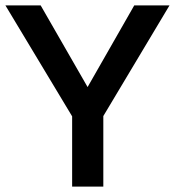

<svg xmlns="http://www.w3.org/2000/svg" viewBox="-20 -688 645 708"><path d="M246 0V-259L0 -668H130L303 -367L475 -668H605L361 -260V0Z"/></svg>

Font: Atkinson Hyperlegible Next Medium
Style: Regular
Weight: 500
Designer: Elliott Scott, Megan Eiswerth, Linus Boman, Theodore Petrosky, Letters from Sweden
Foundry: Applied Design Works, Letters from Sweden
Version: Version 2.001